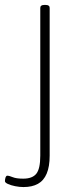

<svg xmlns="http://www.w3.org/2000/svg" viewBox="-38 -545 334 777"><path d="M57 212Q41 212 23.5 208.5Q6 205 -6 199.5Q-18 194 -18 188Q-18 185 -17.5 181.5Q-17 178 -16 174.5Q-15 171 -13 168.5Q-11 166 -9 166Q-1 166 13.5 172Q28 178 56 178Q93 178 109 158Q125 138 125 85V-513Q125 -519 129 -522Q133 -525 141 -525H147Q155 -525 159 -522Q163 -519 163 -513V85Q163 129 151 157.5Q139 186 115.5 199Q92 212 57 212Z"/></svg>

Font: Asap Thin
Style: Regular
Weight: 250
Designer: Pablo Cosgaya
Foundry: Omnibus-Type
Version: Version 3.001